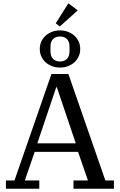

<svg xmlns="http://www.w3.org/2000/svg" viewBox="-20 -1148 729 1168"><path d="M16 -50H68L293 -698H396L621 -50H673V0H427V-50H515L455 -224H191L131 -50H219V0H16ZM207 -276H441L326 -617H322ZM345 -774Q372 -774 387.5 -790Q403 -806 403 -836V-864Q403 -894 387.5 -910Q372 -926 345 -926Q318 -926 302.5 -910Q287 -894 287 -864V-836Q287 -806 302.5 -790Q318 -774 345 -774ZM345 -737Q319 -737 296.5 -745.5Q274 -754 257.5 -769Q241 -784 231.5 -804.5Q222 -825 222 -850Q222 -875 231.5 -895.5Q241 -916 257.5 -931Q274 -946 296.5 -954.5Q319 -963 345 -963Q371 -963 393.5 -954.5Q416 -946 432.5 -931Q449 -916 458.5 -895.5Q468 -875 468 -850Q468 -825 458.5 -804.5Q449 -784 432.5 -769Q416 -754 393.5 -745.5Q371 -737 345 -737ZM319 -1006 396 -1128 453 -1085 344 -987Z"/></svg>

Font: IBM Plex Serif Text
Style: Regular
Weight: 450
Designer: Mike Abbink, Paul van der Laan, Pieter van Rosmalen
Foundry: Bold Monday
Version: Version 3.001